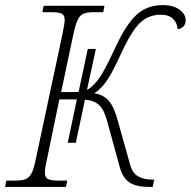

<svg xmlns="http://www.w3.org/2000/svg" viewBox="-41 -737 752 757"><path d="M-21 0 -16 -25H20Q45 -25 59.5 -30.5Q74 -36 83.5 -54Q93 -72 100 -109L206 -606Q210 -627 212 -639Q214 -651 214 -658Q214 -678 201.5 -683.5Q189 -689 162 -689H126L131 -714H371L366 -689H329Q304 -689 289.5 -683.5Q275 -678 266 -660Q257 -642 249 -605L200 -374H246Q260 -374 269 -375L305 -544H337L302 -383Q312 -387 321 -396Q343 -415 363 -449Q383 -483 415 -552Q455 -639 496.5 -678Q538 -717 602 -717Q642 -717 666.5 -699Q691 -681 691 -658Q691 -640 681 -631.5Q671 -623 659 -622Q659 -644 642.5 -661.5Q626 -679 592 -679Q566 -679 542 -668.5Q518 -658 495 -629Q472 -600 446 -546Q419 -487 401 -453.5Q383 -420 367 -401.5Q351 -383 331 -369Q366 -364 387.5 -340Q409 -316 424 -259L472 -88Q481 -54 504 -41.5Q527 -29 556 -29H567L561 0H546Q497 0 470.5 -17Q444 -34 432 -75L381 -261Q370 -303 350.5 -322Q331 -341 294 -344L258 -174H226L262 -345H193L144 -108Q140 -92 138 -79Q136 -66 136 -57Q136 -37 148.5 -31Q161 -25 187 -25H224L219 0Z"/></svg>

Font: Noto Serif ExtraLight
Style: Italic
Weight: 200
Italic angle: -12°
Designer: Monotype Design Team
Foundry: Monotype Imaging Inc.
Version: Version 2.014; ttfautohint (v1.8.4.7-5d5b)